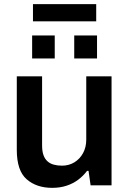

<svg xmlns="http://www.w3.org/2000/svg" viewBox="-20 -894 623 926"><path d="M232 12Q156 12 108.5 -29.5Q61 -71 61 -171V-526H183V-193Q183 -165 189.5 -146.5Q196 -128 208.5 -116.5Q221 -105 239 -100Q257 -95 279 -95Q312 -95 338.5 -111Q365 -127 380.5 -155.5Q396 -184 396 -220V-526H518V0H417L407 -70H400Q382 -46 357.5 -27.5Q333 -9 301.5 1.5Q270 12 232 12ZM135 -612V-723H244V-612ZM338 -612V-723H448V-612ZM139 -791V-874H444V-791Z"/></svg>

Font: Archivo SemiBold
Style: Regular
Weight: 600
Designer: Hector Gatti
Foundry: Omnibus-Type
Version: Version 2.001